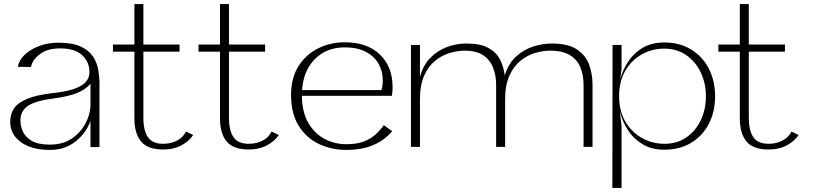

<svg xmlns="http://www.w3.org/2000/svg" viewBox="-20 -720 3980 940"><path d="M224 14Q135 14 82.5 -24Q30 -62 30 -123Q30 -161 48.5 -189Q67 -217 114 -236.5Q161 -256 245 -265Q291 -270 330.5 -281Q370 -292 394 -313Q418 -334 418 -367Q418 -416 382.5 -449.5Q347 -483 275 -483Q217 -483 181.5 -459.5Q146 -436 135 -404Q134 -401 133 -398Q132 -395 131 -392L67 -393Q68 -398 69.5 -402Q71 -406 72 -410Q83 -438 110.5 -460.5Q138 -483 178 -497Q218 -511 265 -511Q334 -511 374.5 -492.5Q415 -474 435 -444Q455 -414 461 -378.5Q467 -343 467 -310V0H423V-128Q402 -69 350 -27.5Q298 14 224 14ZM224 -12Q288 -12 332 -42Q376 -72 399.5 -117.5Q423 -163 423 -209V-310Q399 -281 355.5 -264Q312 -247 242 -238Q156 -227 118 -202.5Q80 -178 80 -129Q80 -104 92 -76.5Q104 -49 135.5 -30.5Q167 -12 224 -12Z M779 12Q703 12 670.5 -27.5Q638 -67 638 -141V-467H533V-502H638V-700H682V-502H859V-467H682V-144Q682 -80 704.5 -48Q727 -16 779 -16Q814 -16 844.5 -30.5Q875 -45 891 -76L926 -59Q904 -27 866.5 -7.5Q829 12 779 12Z M1198 12Q1122 12 1089.5 -27.5Q1057 -67 1057 -141V-467H952V-502H1057V-700H1101V-502H1278V-467H1101V-144Q1101 -80 1123.5 -48Q1146 -16 1198 -16Q1233 -16 1263.5 -30.5Q1294 -45 1310 -76L1345 -59Q1323 -27 1285.5 -7.5Q1248 12 1198 12Z M1900 -78Q1864 -34 1808 -10Q1752 14 1675 14Q1603 14 1541.5 -15Q1480 -44 1442.5 -104Q1405 -164 1405 -256Q1405 -338 1441 -395.5Q1477 -453 1537 -483Q1597 -513 1668 -513Q1777 -513 1839.5 -453.5Q1902 -394 1902 -293Q1902 -272 1899 -251H1458Q1459 -170 1490 -117.5Q1521 -65 1570 -39.5Q1619 -14 1675 -14Q1726 -14 1760.5 -27Q1795 -40 1818.5 -61.5Q1842 -83 1859 -107ZM1668 -488Q1607 -488 1561.5 -461.5Q1516 -435 1489.5 -388Q1463 -341 1459 -279H1848Q1851 -292 1852.5 -303Q1854 -314 1854 -327Q1854 -370 1834 -406.5Q1814 -443 1772.5 -465.5Q1731 -488 1668 -488Z M2262 -507Q2331 -507 2370 -486Q2409 -465 2427.5 -429.5Q2446 -394 2451 -351Q2470 -411 2508.5 -445Q2547 -479 2593 -493Q2639 -507 2680 -507Q2761 -507 2804.5 -478Q2848 -449 2864.5 -403Q2881 -357 2881 -304V-1H2837V-304Q2837 -351 2822 -389Q2807 -427 2771 -449.5Q2735 -472 2672 -472Q2639 -472 2601 -461Q2563 -450 2529.5 -423.5Q2496 -397 2474.5 -350.5Q2453 -304 2453 -233V-1H2409V-304Q2409 -351 2394 -389Q2379 -427 2345.5 -449.5Q2312 -472 2254 -472Q2221 -472 2183 -461Q2145 -450 2111.5 -423.5Q2078 -397 2057 -350.5Q2036 -304 2036 -233V-1H1992V-500H2036V-343Q2051 -400 2086 -436Q2121 -472 2167.5 -489.5Q2214 -507 2262 -507Z M2979 -500H3023V-382L3017 -332Q3029 -379 3056.5 -420Q3084 -461 3127.5 -486.5Q3171 -512 3232 -512Q3308 -512 3364 -477.5Q3420 -443 3450.5 -383.5Q3481 -324 3481 -248Q3481 -173 3450.5 -114Q3420 -55 3364 -21Q3308 13 3232 13Q3171 13 3126.5 -13.5Q3082 -40 3054.5 -82.5Q3027 -125 3015 -173L3023 -102V200H2978ZM3232 -482Q3172 -482 3121.5 -453.5Q3071 -425 3041 -373Q3011 -321 3011 -248Q3011 -177 3041.5 -125Q3072 -73 3122.5 -44.5Q3173 -16 3233 -16Q3295 -16 3340.5 -47.5Q3386 -79 3411 -132Q3436 -185 3436 -248Q3436 -313 3410.5 -366Q3385 -419 3339 -450.5Q3293 -482 3232 -482Z M3743 12Q3667 12 3634.5 -27.5Q3602 -67 3602 -141V-467H3497V-502H3602V-700H3646V-502H3823V-467H3646V-144Q3646 -80 3668.5 -48Q3691 -16 3743 -16Q3778 -16 3808.5 -30.5Q3839 -45 3855 -76L3890 -59Q3868 -27 3830.5 -7.5Q3793 12 3743 12Z"/></svg>

Font: Panamera Light
Style: Regular
Weight: 300
Designer: Bastien Sozeau
Foundry: NBR — Bastien Sozeau
Version: Version 3.002; ttfautohint (v1.8.4.7-5d5b);gftools[0.9.33]